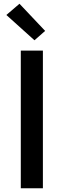

<svg xmlns="http://www.w3.org/2000/svg" viewBox="-20 -1005 340 1025"><path d="M91 0V-735H209V0ZM164 -790 14 -925 84 -985 221 -840Z"/></svg>

Font: Iosevka Aile
Style: Bold
Weight: 700
Designer: Belleve Invis
Foundry: Belleve Invis
Version: Version 28.0.1; ttfautohint (v1.8.4)